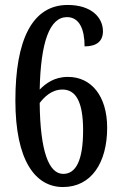

<svg xmlns="http://www.w3.org/2000/svg" viewBox="-20 -744 486 774"><path d="M234 10C348 10 412 -88 412 -229C412 -357 348 -434 254 -434C198 -434 164 -407 140 -383C144 -574 180 -675 250 -675C300 -675 321 -626 321 -557C371 -557 395 -579 395 -618C395 -673 349 -724 253 -724C109 -724 42 -582 42 -339C42 -97 122 10 234 10ZM235 -43C176 -43 142 -136 140 -329C158 -352 187 -383 232 -383C286 -383 315 -333 315 -219C315 -97 286 -43 235 -43Z"/></svg>

Font: Noto Serif Khmer ExtraCondensed Medium
Style: Regular
Weight: 500
Width: 2
Designer: Danh Hong and the Monotype Design Team
Foundry: Monotype Imaging Inc.
Version: Version 2.004